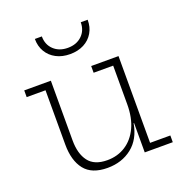

<svg xmlns="http://www.w3.org/2000/svg" viewBox="-137 -888 974 1020"><g transform="rotate(-20 350.0 -378.0)"><path d="M512.5 -490.5H402V-528.5H556.5V-38H671V0H512.5ZM174 -528.5V-190.5Q174 -115.5 206.8 -72.2Q239.5 -29 312.5 -29Q371 -29 416.2 -58.2Q461.5 -87.5 487 -141.8Q512.5 -196 512.5 -272.5L525 -166H510Q495 -80 438 -35Q381 10 300 10Q211 10 170.5 -41.5Q130 -93 130 -183.5V-490.5H23.5V-528.5ZM468.5 -766Q469 -724.5 450.2 -692.8Q431.5 -661 397.8 -643.5Q364 -626 319.5 -626Q275 -626 241.2 -643.8Q207.5 -661.5 188.8 -693Q170 -724.5 170 -766H209.5Q209.5 -719.5 240 -690.5Q270.5 -661.5 319.5 -661.5Q368.5 -661.5 399 -690.5Q429.5 -719.5 429.5 -766Z"/></g></svg>

Font: Hepta Slab ExtraLight Light
Style: Regular
Weight: 300
Version: Version 1.100